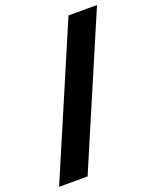

<svg xmlns="http://www.w3.org/2000/svg" viewBox="-160 -762 792 975"><g transform="rotate(-20 236.0 -275.0)"><path d="M-12 126 330.5 -675.5H484.5L142 126Z"/></g></svg>

Font: Anek Telugu ExtraBold
Style: Regular
Weight: 800
Designer: Omkar Bhoir (Telugu), Yesha Goshar (Latin)
Foundry: Ek Type
Version: Version 1.003